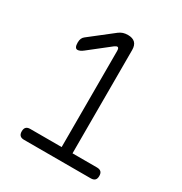

<svg xmlns="http://www.w3.org/2000/svg" viewBox="-172 -868 944 995"><g transform="rotate(30 300.0 -370.0)"><path d="M112 0Q96 0 88 -8Q80 -16 80 -32.5Q80 -49 88 -57Q96 -65 112 -65H300V-639Q300 -650 297.5 -655Q295 -660 290 -660Q287 -660 283 -658Q279 -656 273 -652L152 -557Q142 -549 133.5 -545.5Q125 -542 119 -542Q110 -542 105.5 -550.5Q101 -559 101 -576Q101 -591 105.5 -600.5Q110 -610 118 -616L255 -723Q267 -732 279.5 -736Q292 -740 308 -740Q336 -740 350.5 -726Q365 -712 365 -683V-65H511Q528 -65 536 -57Q544 -49 544 -32.5Q544 -16 536 -8Q528 0 511 0Z"/></g></svg>

Font: Maple Mono ExtraLight
Style: Regular
Weight: 275
Monospace: yes
Designer: subframe7536
Version: Version 7.000